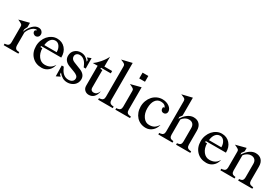

<svg xmlns="http://www.w3.org/2000/svg" viewBox="75 -1772 4129 2834"><g transform="rotate(30 2139.0 -355.5)"><path d="M103 -364Q103 -384 94.5 -394Q86 -404 57 -418L21 -435L195 -480V-406Q191 -399 182 -380.5Q173 -362 170 -355V-313Q197 -388 244 -435.5Q291 -483 341 -483Q379 -483 399.5 -461.5Q420 -440 421 -415Q422 -385 405.5 -368Q389 -351 367 -350Q346 -349 328 -364Q310 -379 310 -404Q310 -410 313 -417Q316 -424 319 -425H333V-442Q310 -443 288 -431.5Q266 -420 248 -401.5Q230 -383 216 -360Q202 -337 195 -315V-95Q195 -65 208.5 -47.5Q222 -30 250 -28L274 -26V0H24V-26L45 -28Q75 -31 89 -48Q103 -65 103 -95Z M851 -266H508V-247H540Q542 -161 584.5 -106.5Q627 -52 691 -52Q742 -52 779.5 -72.5Q817 -93 840 -135L842 -134Q829 -69 782.5 -29.5Q736 10 673 10Q570 10 506.5 -56Q443 -122 443 -229Q443 -280 460.5 -326Q478 -372 507.5 -406Q537 -440 577 -460Q617 -480 661 -480Q748 -480 801 -420Q854 -360 851 -266ZM654 -440Q608 -440 578.5 -403.5Q549 -367 542 -301H753Q753 -361 725 -400.5Q697 -440 654 -440Z M1070 -437Q1039 -437 1019.5 -419.5Q1000 -402 1000 -373Q1000 -348 1015 -330.5Q1030 -313 1058 -302L1174 -256Q1220 -238 1244.5 -208Q1269 -178 1269 -137Q1269 -104 1256 -77Q1243 -50 1221 -31.5Q1199 -13 1170 -2.5Q1141 8 1110 8Q1061 8 1025 -13.5Q989 -35 958 -73V-45Q965 -37 972 -30Q979 -23 985 -18L919 14L916 -169H950L968 -132Q990 -86 1024.5 -60.5Q1059 -35 1103 -35Q1143 -35 1167.5 -54Q1192 -73 1192 -106Q1192 -131 1173 -148Q1154 -165 1123 -177L1023 -215Q975 -233 949.5 -264.5Q924 -296 924 -339Q924 -402 965.5 -440Q1007 -478 1067 -478Q1112 -478 1146 -458Q1180 -438 1208 -401V-430Q1201 -437 1193 -445Q1185 -453 1178 -458L1243 -483L1245 -306H1211L1196 -339Q1175 -386 1142.5 -411.5Q1110 -437 1070 -437Z M1469 -411V-107Q1469 -84 1483.5 -70.5Q1498 -57 1521 -57Q1549 -57 1569 -73Q1589 -89 1603 -122L1606 -121Q1593 -58 1560 -25Q1527 8 1476 8Q1434 8 1405.5 -19Q1377 -46 1377 -91V-430H1294Q1341 -461 1391 -519.5Q1441 -578 1469 -637V-470H1601V-430H1435V-411Z M1712 -614Q1712 -634 1702.5 -645.5Q1693 -657 1666 -668L1630 -683L1804 -725V-95Q1804 -64 1818.5 -47.5Q1833 -31 1862 -28L1883 -26V0H1633V-26L1654 -28Q1683 -31 1697.5 -47.5Q1712 -64 1712 -95Z M2002 -575V-674H2100V-575ZM1924 -435 2098 -480V-95Q2098 -64 2112.5 -47.5Q2127 -31 2156 -28L2177 -26V0H1927V-26L1948 -28Q1977 -31 1991.5 -47.5Q2006 -64 2006 -95V-364Q2006 -384 1997.5 -394Q1989 -404 1960 -418Z M2616 -134Q2600 -69 2553.5 -29.5Q2507 10 2447 10Q2399 10 2358.5 -7.5Q2318 -25 2289 -56.5Q2260 -88 2243.5 -132Q2227 -176 2227 -228Q2227 -281 2245 -327.5Q2263 -374 2293.5 -408Q2324 -442 2366 -461.5Q2408 -481 2456 -481Q2523 -481 2571.5 -446.5Q2620 -412 2620 -363Q2620 -341 2605.5 -326Q2591 -311 2570 -311Q2540 -311 2526.5 -331Q2513 -351 2519 -385H2540Q2537 -410 2513 -425Q2489 -440 2452 -440Q2393 -440 2359 -391Q2325 -342 2325 -255Q2325 -168 2366 -110.5Q2407 -53 2470 -53Q2519 -53 2552 -71.5Q2585 -90 2614 -135Z M2799 -348 2819 -375Q2855 -426 2898.5 -453.5Q2942 -481 2987 -481Q3052 -481 3088.5 -441.5Q3125 -402 3125 -332V-95Q3125 -64 3139.5 -47.5Q3154 -31 3183 -28L3204 -26V0H2962V-26L2980 -28Q3007 -31 3020 -47.5Q3033 -64 3033 -95V-325Q3033 -369 3009.5 -393.5Q2986 -418 2943 -418Q2912 -418 2882 -401Q2852 -384 2830 -354V-95Q2830 -64 2843 -47.5Q2856 -31 2883 -28L2901 -26V0H2659V-26L2680 -28Q2709 -31 2723.5 -47.5Q2738 -64 2738 -95V-613Q2738 -635 2728.5 -646.5Q2719 -658 2692 -668L2656 -683L2830 -725V-421L2799 -379Z M3658 -266H3315V-247H3347Q3349 -161 3391.5 -106.5Q3434 -52 3498 -52Q3549 -52 3586.5 -72.5Q3624 -93 3647 -135L3649 -134Q3636 -69 3589.5 -29.5Q3543 10 3480 10Q3377 10 3313.5 -56Q3250 -122 3250 -229Q3250 -280 3267.5 -326Q3285 -372 3314.5 -406Q3344 -440 3384 -460Q3424 -480 3468 -480Q3555 -480 3608 -420Q3661 -360 3658 -266ZM3461 -440Q3415 -440 3385.5 -403.5Q3356 -367 3349 -301H3560Q3560 -361 3532 -400.5Q3504 -440 3461 -440Z M3796 -364Q3796 -384 3787.5 -394Q3779 -404 3750 -418L3714 -435L3888 -480V-421L3857 -379V-348L3877 -375Q3913 -426 3956.5 -453.5Q4000 -481 4045 -481Q4110 -481 4146.5 -441.5Q4183 -402 4183 -332V-95Q4183 -64 4197.5 -47.5Q4212 -31 4241 -28L4262 -26V0H4020V-26L4038 -28Q4065 -31 4078 -47.5Q4091 -64 4091 -95V-325Q4091 -369 4067.5 -393.5Q4044 -418 4001 -418Q3970 -418 3940 -401Q3910 -384 3888 -354V-95Q3888 -64 3901 -47.5Q3914 -31 3941 -28L3959 -26V0H3717V-26L3738 -28Q3767 -31 3781.5 -47.5Q3796 -64 3796 -95Z"/></g></svg>

Font: Redaction
Style: Regular
Weight: 400
Designer: Jeremy Mickel / Forest Young
Foundry: MCKL
Version: Version 2.001; Redaction